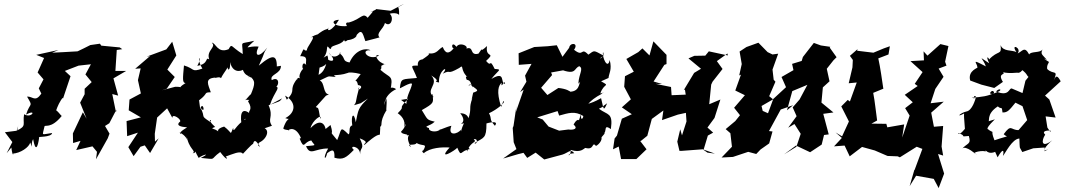

<svg xmlns="http://www.w3.org/2000/svg" viewBox="-20 -779 5434 980"><path d="M604 -528 591 -537 497 -546 490 -556 441 -549C419 -538 398 -527 376 -517L306 -513L246 -510L279 -524L165 -499L205 -483L172 -409L202 -374L178 -328L191 -301C159 -255 148 -288 118 -286C151 -229 134 -261 113 -194C171 -226 142 -172 103 -196C94 -144 119 -137 65 -112C80 -155 75 -154 68 -112L5 -104L43 -54L14 3L38 -26C45 33 53 -1 44 5C83 4 130 -28 134 -52C154 -7 133 -41 149 -69C161 -2 173 -25 180 -78C164 -82 244 -77 246 -100C188 -93 196 -82 207 -133C208 -145 239 -118 295 -187C291 -189 267 -222 266 -214C274 -236 283 -260 307 -290C277 -304 263 -298 302 -277L340 -390L311 -417L381 -444L444 -451L416 -399L448 -360L412 -326V-298L389 -255L422 -173L403 -206L352 -98L353 -49L391 -60L369 -13L452 -32L475 -4L470 34L530 -73L539 -97L516 -136L538 -150L574 -219L572 -206L553 -299L583 -291L559 -379L624 -417H569L576 -524Z M831 -326 872 -386 826 -432V-411L880 -496L859 -566L829 -527L729 -490L737 -491L746 -493L670 -428L698 -430L684 -370L699 -302L641 -271L637 -216L699 -180L626 -161L629 -84L684 -102L635 -28L662 18L697 -30L719 -37L746 2L790 -73L771 -56L770 -96L782 -179L833 -226L860 -177C857 -203 908 -170 899 -158C899 -158 863 -134 935 -129C864 -87 925 -90 892 -105C949 -81 938 -30 932 -91C941 -17 985 -9 963 3C997 2 956 -39 994 27C1016 10 1059 0 1005 27C1091 35 1047 38 1104 -3C1139 44 1145 32 1132 20C1167 8 1207 -12 1220 6C1257 -34 1276 -52 1271 -42C1277 -67 1285 -66 1307 -30C1278 -42 1326 -65 1301 -51C1343 -66 1371 -133 1301 -129C1310 -121 1309 -115 1368 -137C1343 -175 1378 -178 1351 -242C1410 -263 1407 -259 1420 -277L1358 -244C1380 -314 1426 -342 1370 -337C1404 -316 1416 -397 1367 -370C1355 -401 1414 -400 1414 -443C1345 -435 1358 -430 1393 -428C1395 -497 1378 -509 1301 -444C1340 -527 1319 -498 1344 -536C1305 -485 1274 -487 1300 -541C1245 -548 1218 -514 1278 -571C1198 -551 1218 -575 1219 -503C1156 -542 1165 -560 1147 -528C1090 -504 1081 -562 1061 -561C1087 -538 1031 -522 1048 -476C1025 -491 1049 -453 987 -443C1019 -500 974 -494 1013 -429C955 -409 976 -428 919 -445C913 -378 910 -356 927 -355C872 -321 931 -337 874 -336L806 -318ZM1252 -269 1246 -262C1274 -218 1245 -213 1252 -202C1209 -234 1204 -187 1215 -134C1228 -174 1228 -173 1235 -172C1179 -139 1173 -94 1170 -126C1152 -85 1168 -100 1124 -133C1079 -120 1092 -105 1107 -89C1092 -130 1038 -117 1078 -131C1024 -181 1072 -166 1051 -158C998 -193 1033 -174 1002 -232C1033 -187 1015 -271 1002 -222L996 -267C1046 -304 1017 -307 1056 -308C1043 -347 1022 -379 1079 -383C1074 -377 1100 -391 1108 -380C1124 -414 1153 -438 1140 -451C1140 -408 1158 -420 1154 -462C1172 -389 1232 -427 1219 -424C1230 -394 1242 -397 1259 -383C1263 -419 1236 -359 1251 -393C1285 -368 1284 -353 1259 -294C1267 -312 1226 -255 1231 -270Z M1611 -434C1655 -446 1660 -473 1651 -496C1597 -468 1645 -473 1649 -531C1651 -563 1665 -508 1672 -539C1689 -553 1750 -553 1738 -601C1737 -584 1731 -555 1754 -574C1810 -580 1804 -615 1792 -589C1826 -638 1830 -613 1845 -569C1889 -581 1929 -590 1916 -589C1899 -611 1936 -629 1945 -662C1973 -638 1993 -684 1971 -707C1960 -710 2009 -718 2017 -702C2020 -767 1994 -727 2041 -759L1974 -724L1897 -733C1914 -732 1843 -708 1884 -721C1879 -712 1838 -671 1860 -685C1830 -720 1829 -683 1760 -664C1760 -664 1737 -668 1751 -646C1683 -640 1659 -675 1710 -678C1676 -620 1641 -612 1660 -643C1649 -619 1650 -645 1591 -595C1613 -584 1631 -626 1564 -587C1606 -606 1536 -528 1548 -523C1524 -512 1540 -555 1512 -492C1559 -494 1536 -463 1543 -447C1520 -477 1517 -412 1535 -431C1523 -433 1498 -388 1513 -378C1482 -399 1504 -318 1495 -375C1450 -313 1496 -325 1444 -270L1435 -291C1492 -259 1492 -205 1436 -176C1478 -160 1451 -201 1426 -124C1428 -113 1475 -116 1450 -113C1463 -126 1501 -130 1524 -52C1534 -68 1509 -80 1510 -70C1534 -11 1530 -56 1569 -62C1584 -34 1605 -39 1542 -33C1564 19 1586 -22 1655 -21C1626 28 1640 45 1650 3C1676 -17 1689 -20 1687 26C1731 39 1748 25 1786 -14C1756 -40 1819 -35 1818 9C1818 -33 1845 -14 1816 -73C1873 -51 1831 -47 1840 -39C1903 -95 1910 -89 1919 -92C1923 -148 1920 -153 1914 -127C1942 -143 1908 -144 1955 -221C1945 -190 1959 -256 1951 -277L1938 -234C1944 -233 1931 -289 2002 -324C1980 -341 1954 -327 1971 -311C1990 -400 1973 -376 1920 -424C1927 -421 1928 -436 1925 -464C1912 -420 1942 -460 1947 -451C1903 -460 1886 -510 1915 -495C1857 -466 1817 -528 1871 -522C1853 -535 1795 -530 1764 -460C1723 -468 1748 -482 1712 -508C1736 -523 1685 -459 1658 -511C1707 -457 1662 -467 1655 -475C1646 -484 1650 -419 1606 -397ZM1821 -252 1858 -276C1806 -227 1809 -217 1796 -155C1787 -210 1770 -193 1778 -139C1756 -133 1770 -101 1759 -93C1713 -138 1726 -121 1701 -64C1650 -127 1689 -72 1667 -141C1603 -86 1639 -136 1642 -97C1648 -136 1622 -185 1565 -125C1573 -164 1627 -202 1615 -172C1603 -244 1605 -223 1592 -233L1645 -292C1600 -277 1577 -261 1659 -297C1627 -300 1639 -358 1612 -368C1673 -396 1644 -389 1694 -386C1664 -405 1718 -384 1778 -417C1741 -396 1748 -420 1821 -401C1772 -331 1798 -396 1807 -345C1850 -339 1793 -304 1814 -335C1791 -251 1802 -261 1787 -242Z M2027 -269 2063 -275C2001 -210 2057 -248 2010 -201C2025 -191 2054 -166 2042 -126C2059 -169 2054 -133 2027 -107C2030 -91 2068 -96 2056 -88C2087 -92 2040 -93 2078 -28C2048 -49 2100 -33 2106 -49C2139 -30 2162 -50 2141 -12C2115 -3 2190 25 2143 3C2174 -25 2237 -29 2275 -26C2209 46 2306 -13 2314 -25C2337 28 2327 -10 2378 -18C2362 -34 2352 -53 2364 -6C2384 -63 2418 -48 2398 -69C2427 -72 2410 -36 2402 -49C2450 -78 2463 -71 2463 -149C2463 -149 2531 -169 2506 -137C2474 -173 2493 -169 2476 -201C2517 -220 2565 -259 2549 -263L2538 -233C2512 -316 2525 -341 2540 -357C2537 -318 2555 -380 2558 -351C2531 -353 2564 -421 2488 -376C2523 -421 2547 -425 2505 -427C2475 -488 2492 -430 2461 -468C2514 -517 2455 -479 2466 -544C2415 -497 2458 -556 2422 -505C2369 -492 2409 -558 2342 -523C2396 -534 2327 -571 2310 -540C2284 -572 2283 -531 2296 -533C2272 -502 2253 -504 2240 -539C2219 -531 2212 -502 2170 -506C2159 -500 2193 -513 2129 -471C2158 -476 2107 -485 2113 -444C2066 -445 2085 -443 2108 -381C2032 -373 2027 -383 2021 -329C2016 -323 2080 -364 2083 -350C2076 -315 2058 -300 2054 -249ZM2387 -269 2392 -280C2370 -222 2390 -231 2370 -171C2374 -159 2377 -201 2329 -201C2375 -145 2302 -141 2348 -150C2321 -91 2338 -87 2332 -116C2316 -95 2263 -81 2284 -137C2266 -135 2191 -101 2230 -120C2208 -99 2164 -109 2170 -125C2136 -136 2174 -133 2199 -158C2155 -168 2163 -170 2133 -217C2198 -254 2192 -254 2188 -298L2171 -291C2188 -283 2171 -274 2193 -284C2148 -322 2224 -348 2181 -394C2243 -356 2177 -366 2221 -358C2216 -422 2278 -449 2240 -403C2287 -427 2255 -393 2324 -432C2352 -454 2323 -422 2372 -380C2382 -371 2347 -408 2362 -372C2388 -368 2380 -348 2394 -333C2388 -366 2352 -320 2379 -349C2414 -320 2432 -318 2395 -306Z M3086 -381C3088 -405 3105 -423 3092 -473C3082 -420 3052 -488 3058 -513C3072 -486 3017 -466 3061 -495C3007 -524 3016 -523 2983 -500C2943 -542 2961 -484 2910 -525C2936 -561 2889 -564 2885 -535L2851 -489L2822 -548L2775 -543L2707 -539L2627 -507L2628 -448L2693 -453L2660 -393L2667 -362L2635 -309L2653 -322L2613 -207L2616 -238L2601 -136L2597 -126L2602 -53L2616 -18L2548 30C2583 21 2616 9 2652 1L2671 27L2714 0L2758 35L2851 10C2880 1 2892 -22 2911 3C2859 6 2894 33 2893 -14C2945 3 2959 -21 2968 -24C3014 -11 3000 -56 3020 -37C3016 -25 3056 -55 3050 -77C3053 -86 3090 -111 3040 -97C3093 -84 3049 -155 3098 -120C3110 -206 3082 -190 3037 -224C3075 -242 3040 -226 3079 -252C3059 -207 3062 -221 3048 -278C2986 -242 2963 -250 2957 -240C2992 -240 2971 -258 3055 -302C3033 -304 3088 -309 3044 -302C3063 -358 3097 -336 3048 -364ZM2935 -165C2925 -176 2903 -139 2909 -142C2931 -123 2910 -114 2881 -118L2834 -112L2780 -133L2750 -169L2722 -180L2826 -212L2834 -189C2882 -202 2913 -214 2957 -187C2958 -173 2939 -157 2948 -203ZM2942 -362C2934 -353 2939 -307 2879 -311C2908 -284 2909 -322 2830 -330L2774 -294L2742 -331L2798 -396L2793 -409L2854 -420C2922 -397 2910 -432 2937 -441C2960 -428 2935 -404 2932 -352Z M3591 0 3571 -14 3593 -87 3620 -102 3591 -128 3627 -177 3657 -271 3600 -247 3610 -347 3617 -362 3668 -427 3639 -467 3693 -506 3695 -496 3598 -517 3580 -495 3524 -494 3494 -481 3558 -428 3523 -407 3470 -319 3476 -322 3480 -296 3408 -293 3405 -335 3326 -351 3360 -350 3316 -363 3371 -448 3382 -452V-499L3315 -568L3295 -496L3259 -532L3238 -513L3177 -478L3215 -413L3170 -390L3166 -336L3200 -272L3154 -231L3205 -196L3154 -173L3129 -87L3117 -72L3109 -17L3138 -31L3150 33H3228L3280 -17L3248 -59L3253 -61L3284 -86L3307 -172C3327 -187 3347 -201 3366 -215L3359 -166L3440 -194L3481 -203L3484 -159L3461 -88L3452 -119L3437 -56L3448 -9H3460L3567 -17L3629 5Z M4078 -488 4072 -468 4023 -453 4030 -421 3969 -386 3992 -334 3927 -274 3900 -201 3873 -213 3867 -238 3926 -272 3906 -288 3938 -362 3929 -372 3923 -424 3952 -505 3923 -501 3898 -513 3851 -561 3790 -539 3755 -516 3766 -452 3753 -394 3762 -398 3733 -317 3782 -293 3727 -229 3757 -191 3733 -161 3684 -120 3708 -99 3716 -30 3663 25 3721 22 3799 -4 3840 7 3862 -16 3906 -47 3923 -108 3905 -110 3965 -220 4028 -242 3997 -216 4024 -314 4101 -346 4061 -271 4026 -231 4046 -186 4003 -127 4035 -146 4067 -96 4045 -30 3982 9 4043 -36 4115 -2C4135 -15 4155 -28 4174 -41L4186 -90L4210 -93L4182 -198L4234 -205L4172 -256V-247L4180 -333L4214 -364L4200 -428L4234 -471L4250 -487L4215 -536L4218 -540L4170 -547L4134 -560C4116 -536 4096 -512 4078 -488Z M4357 -528 4318 -494 4333 -473 4331 -435 4312 -354 4353 -358 4318 -261 4307 -269 4274 -236 4313 -159 4278 -83 4245 -103 4277 -75 4237 -32 4291 -36 4317 19 4380 -29 4445 -11 4510 17 4562 19 4573 24 4659 -30 4688 -19 4648 89 4647 88 4623 171 4656 118 4746 134 4771 181 4799 107C4789 74 4778 41 4768 7L4794 15L4786 -31L4794 -136L4735 -131L4749 -121L4733 -204L4797 -260L4730 -252L4754 -325L4796 -387L4771 -429L4811 -444L4804 -464L4821 -544L4780 -554L4714 -495L4694 -517L4696 -471L4627 -467L4689 -411L4649 -351L4664 -340L4598 -295L4639 -257L4600 -227L4623 -189L4585 -77L4595 -144L4509 -129L4504 -147L4425 -148L4403 -134L4457 -164C4450 -211 4446 -260 4437 -305L4488 -326L4489 -324C4481 -377 4474 -431 4463 -481L4515 -501L4522 -543L4491 -532L4438 -510L4355 -520Z M5326 -128 5317 -185 5368 -179 5336 -271 5314 -291 5394 -364C5378 -393 5370 -398 5358 -366C5383 -429 5358 -394 5325 -427C5322 -448 5334 -458 5334 -463C5321 -470 5294 -490 5324 -473C5299 -502 5289 -502 5302 -528C5292 -507 5242 -519 5233 -501C5209 -546 5199 -517 5174 -506C5197 -534 5135 -561 5168 -513C5146 -525 5100 -514 5087 -549C5094 -494 5076 -527 5027 -474C5034 -478 5005 -507 5029 -456C4963 -500 4999 -481 5012 -440C4931 -483 4968 -458 4969 -435C4976 -433 4918 -420 4932 -368L4989 -347L5055 -330L5099 -361C5067 -412 5122 -393 5096 -414C5087 -418 5097 -401 5172 -408C5198 -400 5223 -463 5188 -429C5239 -391 5206 -398 5251 -372C5249 -410 5240 -401 5214 -367L5199 -304L5145 -327C5129 -333 5134 -283 5064 -312C5079 -330 5096 -322 5079 -313C4998 -273 5050 -339 5054 -304C5021 -288 4996 -285 4940 -280C4976 -269 4933 -299 4962 -286C4958 -269 4942 -215 4913 -210C4881 -203 4854 -174 4905 -202C4896 -218 4903 -148 4905 -122C4911 -128 4873 -80 4871 -100C4920 -84 4872 -80 4925 -85C4939 -41 4917 -50 4890 -19C4909 -43 4968 17 4964 8C4926 -1 5009 -15 5010 -4C5009 -26 5018 20 5070 -9C5046 -30 5053 -18 5072 24C5098 -22 5107 -16 5099 17C5113 1 5146 -70 5183 -72C5186 -12 5181 -36 5198 -3L5254 -22L5312 -26V-7L5330 -17C5291 2 5320 -37 5351 -63C5295 -20 5294 -60 5315 -92C5286 -117 5361 -116 5340 -107ZM5023 -159C5036 -157 5010 -195 5073 -236C5093 -217 5093 -242 5097 -205C5123 -204 5132 -217 5163 -255L5199 -237L5223 -166L5179 -115C5138 -114 5143 -149 5103 -94C5121 -75 5141 -92 5056 -63C5030 -127 5065 -92 5025 -117C5036 -123 4991 -105 5058 -170Z"/></svg>

Font: Asimov Aggro
Style: It
Weight: 500
Designer: Google
Version: Version 2.000980; 2014